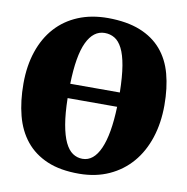

<svg xmlns="http://www.w3.org/2000/svg" viewBox="-84 -834 903 927"><g transform="rotate(10 367.5 -370.5)"><path d="M364.3 11.2Q271.5 11.7 206.8 -15.9Q142.1 -43.5 101.3 -94Q60.5 -144.5 42.2 -215.1Q23.9 -285.6 23.9 -371.6Q23.9 -458.5 47.9 -529.3Q71.8 -600.1 116.7 -649.9Q161.6 -699.7 226.1 -726.6Q290.5 -753.4 372.1 -753.4Q464.8 -752.9 529.5 -727.1Q594.2 -701.2 635 -653.6Q675.8 -606 694.1 -538.1Q712.4 -470.2 712.4 -385.7Q712.4 -298.3 688.5 -225.6Q664.6 -152.8 619.4 -100.3Q574.2 -47.9 509.8 -18.6Q445.3 10.7 364.3 11.2ZM489.7 -409.2Q488.3 -487.3 479.5 -539.6Q470.7 -591.8 454.8 -622.8Q439 -653.8 417.2 -666.7Q395.5 -679.7 368.7 -679.7Q313 -679.7 281.5 -613.5Q250 -547.4 246.6 -409.2ZM367.2 -62.5Q421.9 -62.5 453.1 -132.8Q484.4 -203.1 488.8 -338.9H246.1Q247.6 -262.7 256.8 -210Q266.1 -157.2 281.7 -124.5Q297.4 -91.8 319.1 -77.1Q340.8 -62.5 367.2 -62.5Z"/></g></svg>

Font: Merriweather UltraBold
Style: Regular
Weight: 900
Designer: Eben Sorkin ( sorkintype@gmail.com )
Foundry: Eben Sorkin
Version: Version 1.570; ttfautohint (v1.3) -l 8 -r 32 -G 0 -x 0 -H 60